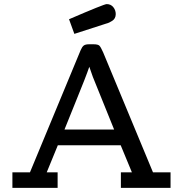

<svg xmlns="http://www.w3.org/2000/svg" viewBox="-20 -909 887 929"><path d="M40 0V-75.2H125L370.1 -666Q377 -682.1 385 -688.5Q393.1 -694.8 411.1 -694.8H432.1Q454.1 -694.8 460.9 -688Q467.8 -681.2 479 -655.8L720.2 -75.2H805.2V0H564.9V-75.2H618.2L564 -206.1H259.8L206.1 -75.2H258.8V0ZM292 -282.2H532.2L429.2 -537.1L412.1 -585.9Q396 -538.1 345.9 -415.8Q295.9 -293.5 292 -282.2ZM314 -815.9Q483.9 -889.2 496.1 -889.2Q516.1 -889.2 528.1 -874.5Q540 -859.9 540 -840.8Q540 -829.6 535.4 -821.3Q530.8 -813 522.9 -808.1Q515.1 -803.2 508.5 -800Q502 -796.9 492.4 -794.4Q482.9 -792 481.9 -791L339.8 -745.1Z"/></svg>

Font: CMU Concrete
Style: Bold
Weight: 700
Version: Version 0.7.0